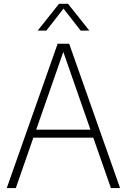

<svg xmlns="http://www.w3.org/2000/svg" viewBox="-20 -964 650 984"><path d="M14.5 0 275.5 -740H334.5L595.5 0H548.5L458 -258.5H151L61 0ZM165.5 -299.5H443.5L304.5 -698ZM173 -807 282.5 -944.5H328.5L438 -807H393.5L305.5 -920L217.5 -807Z"/></svg>

Font: Encode Sans SemiCondensed SemiCondensed ExtraLight
Style: Regular
Weight: 200
Width: 4
Designer: Multiple Designers
Foundry: Impallari Type
Version: Version 3.000; ttfautohint (v1.8.3) -l 8 -r 50 -G 200 -x 14 